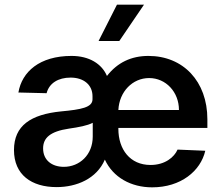

<svg xmlns="http://www.w3.org/2000/svg" viewBox="-20 -793 950 824"><path d="M633 11C756 11 841 -59 861 -146L742 -151C728 -119 689 -85 626 -85C538 -85 488 -152 488 -240V-244H870V-281C870 -444 766 -553 617 -553C544 -553 484 -525 439 -467C417 -519 363 -553 287 -553C150 -553 74 -485 59 -396L180 -393C191 -436 230 -460 283 -460C339 -460 377 -429 377 -380V-367C377 -332 329 -323 243 -315C112 -302 40 -254 40 -149C40 -43 115 10 223 10C309 10 395 -26 430 -108C465 -32 542 11 633 11ZM165 -156C165 -201 195 -229 276 -241C318 -247 355 -254 378 -266V-207C378 -128 321 -77 254 -77C202 -77 165 -106 165 -156ZM403 -617H492L598 -773H482ZM488 -321C492 -400 549 -458 620 -458C692 -458 748 -398 748 -321Z"/></svg>

Font: Wafeq Semi Bold
Style: Regular
Weight: 600
Designer: Rasmus Andersson & Azza Alameddine
Foundry: Google & TypeTogether
Version: Version 3.000;January 28, 2025;FontCreator 15.0.0.3014 64-bi